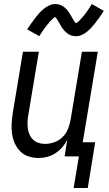

<svg xmlns="http://www.w3.org/2000/svg" viewBox="-20 -777 540 954"><path d="M346 157 372 0H301L314 -82Q304 -62 289 -45Q274 -28 255 -15.5Q236 -3 214.5 2.5Q193 8 172 8Q146 8 121.5 0Q97 -8 80 -25.5Q63 -43 53 -66Q43 -89 39.5 -114.5Q36 -140 38 -166.5Q40 -193 44 -219L94 -520H173L121 -208Q118 -191 117 -174Q116 -157 118 -140.5Q120 -124 126.5 -109Q133 -94 144.5 -83Q156 -72 171.5 -67Q187 -62 204 -62Q227 -62 250.5 -70.5Q274 -79 291.5 -96.5Q309 -114 318 -137Q327 -160 331 -183L387 -520H466L391 -70H453L416 157ZM176 -597 115 -631Q127 -649 137.5 -664Q148 -679 157.5 -691Q167 -703 176 -713Q185 -723 198 -733.5Q211 -744 225.5 -750.5Q240 -757 256 -757Q261 -757 266 -756Q271 -755 275 -754Q279 -753 283.5 -751Q288 -749 292 -746.5Q296 -744 299.5 -741Q303 -738 306.5 -735Q310 -732 313 -728.5Q316 -725 318.5 -721Q321 -717 324 -713Q327 -709 329 -705.5Q331 -702 333 -698.5Q335 -695 338 -690Q341 -685 343.5 -680.5Q346 -676 348 -672.5Q350 -669 354 -665Q358 -661 358 -660H355Q355 -661 359.5 -663Q364 -665 367 -667.5Q370 -670 373.5 -673.5Q377 -677 378.5 -679Q380 -681 382 -683Q384 -685 386 -687.5Q388 -690 390.5 -692.5Q393 -695 395 -697.5Q397 -700 399.5 -703Q402 -706 404.5 -709.5Q407 -713 409.5 -716.5Q412 -720 414.5 -723.5Q417 -727 419.5 -731Q422 -735 425 -739Q428 -743 430.5 -747.5Q433 -752 436 -757L496 -723Q484 -705 474 -690.5Q464 -676 454 -663.5Q444 -651 435 -641Q426 -631 413.5 -620.5Q401 -610 386.5 -603.5Q372 -597 356 -597Q351 -597 346 -598Q341 -599 336.5 -600Q332 -601 328 -603Q324 -605 320 -607.5Q316 -610 312.5 -613Q309 -616 305.5 -619Q302 -622 299 -625.5Q296 -629 293 -633Q290 -637 287 -641Q284 -645 282.5 -648.5Q281 -652 279 -655.5Q277 -659 273.5 -664Q270 -669 268 -673.5Q266 -678 263.5 -681.5Q261 -685 257 -689Q253 -693 254 -694H257L252 -692Q248 -689 245 -686.5Q242 -684 238.5 -680.5Q235 -677 233 -675Q231 -673 229 -671Q227 -669 225.5 -666.5Q224 -664 221.5 -661.5Q219 -659 217 -656.5Q215 -654 212.5 -651Q210 -648 207.5 -644.5Q205 -641 202.5 -638Q200 -635 197.5 -631Q195 -627 192 -623Q189 -619 186.5 -615Q184 -611 181 -606.5Q178 -602 176 -597Z"/></svg>

Font: Iosevka
Style: Italic
Weight: 400
Italic angle: -9°
Monospace: yes
Designer: Belleve Invis
Foundry: Belleve Invis
Version: Version 32.5.0; ttfautohint (v1.8.4)